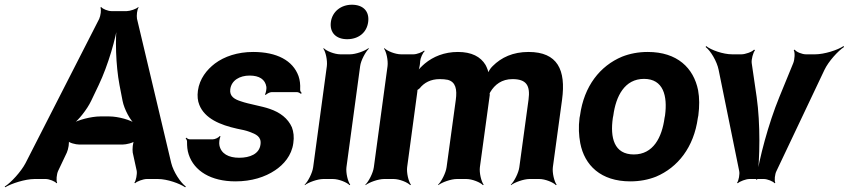

<svg xmlns="http://www.w3.org/2000/svg" viewBox="-71 -758 3594 813"><path d="M491 -112 508 -34C510 -21 505 7 498 16L501 18C508 10 536 0 550 0H598C637 0 690 19 713 35L716 32C693 15 663 -31 654 -68L509 -679C507 -691 509 -718 516 -726L514 -728C507 -720 479 -711 466 -711H400C387 -711 363 -720 358 -728L354 -726C359 -718 355 -691 349 -678L37 -67C18 -31 -24 15 -51 32L-49 35C-23 19 36 0 75 0H123C137 0 163 10 168 18L171 16C166 7 169 -21 175 -34L212 -112C218 -125 224 -156 219 -164L216 -162C221 -153 250 -146 264 -146H449C463 -146 494 -153 501 -162L498 -164C491 -156 489 -125 491 -112ZM315 -331 347 -398C387 -482 420 -597 429 -664H425C416 -597 419 -482 435 -398L448 -331C455 -295 481 -247 502 -230L504 -234C483 -250 429 -265 392 -265H353C316 -265 258 -250 233 -234L236 -231C260 -247 298 -295 315 -331Z M942 -90C897 -90 865 -107 858 -143C856 -152 858 -173 863 -180L859 -182C855 -175 839 -168 830 -168H733C727 -168 721 -172 718 -175L715 -172C718 -169 722 -162 721 -157C721 -139 722 -122 728 -104C751 -34 822 10 926 10C994 10 1051 -8 1094 -37C1130 -61 1164 -99 1171 -152C1175 -178 1172 -200 1165 -219C1148 -257 1115 -282 1071 -297C1037 -309 983 -317 949 -329C924 -337 900 -349 904 -380C909 -418 944 -438 986 -438C1027 -438 1052 -422 1057 -390C1058 -382 1055 -364 1051 -358L1054 -356C1059 -361 1071 -368 1080 -368H1186C1192 -368 1199 -364 1203 -361L1207 -364C1203 -367 1199 -374 1200 -380C1201 -400 1199 -419 1193 -436C1169 -502 1101 -538 1001 -538C935 -538 879 -519 839 -489C805 -463 774 -425 767 -374C764 -351 766 -331 773 -314C796 -256 861 -229 933 -213C954 -209 972 -205 985 -200C1012 -190 1037 -180 1032 -146C1027 -106 987 -90 942 -90Z M1396 -50 1454 -478C1457 -502 1477 -539 1491 -552L1489 -554C1474 -542 1435 -528 1411 -528H1370C1346 -528 1311 -542 1300 -554L1298 -552C1308 -539 1316 -502 1313 -478L1255 -50C1252 -26 1233 11 1219 24L1220 26C1235 14 1274 0 1298 0H1339C1363 0 1398 14 1409 26L1412 24C1402 11 1393 -26 1396 -50ZM1399 -592C1446 -592 1482 -619 1488 -665C1494 -711 1466 -738 1419 -738C1373 -738 1336 -709 1330 -665C1324 -619 1353 -592 1399 -592Z M1791 -423C1804 -423 1815 -422 1825 -420C1859 -411 1865 -379 1859 -335L1820 -50C1817 -26 1798 11 1784 24L1785 26C1800 14 1839 0 1863 0H1904C1928 0 1963 14 1974 26L1977 24C1967 11 1958 -26 1961 -50L2003 -357C2002 -358 2003 -365 2002 -366L2001 -362C2002 -362 2005 -367 2005 -368C2024 -400 2054 -423 2099 -423C2158 -423 2175 -396 2167 -336L2128 -50C2125 -26 2106 11 2092 24L2093 26C2108 14 2147 0 2171 0H2213C2237 0 2272 14 2283 26L2286 24C2276 11 2267 -26 2270 -50L2309 -336C2326 -462 2290 -538 2167 -538C2101 -538 2052 -515 2015 -478C2005 -469 1995 -452 1994 -443H1998C1999 -452 1991 -472 1985 -483C1964 -518 1926 -538 1868 -538C1810 -538 1763 -518 1728 -489C1716 -479 1699 -462 1693 -452L1697 -450C1703 -461 1707 -480 1708 -495V-498C1709 -512 1719 -534 1727 -541L1725 -544C1717 -537 1694 -528 1680 -528H1627C1603 -528 1568 -542 1557 -554L1555 -552C1565 -539 1573 -502 1570 -478L1512 -50C1509 -26 1490 11 1476 24L1477 26C1492 14 1531 0 1555 0H1596C1620 0 1655 14 1666 26L1669 24C1659 11 1650 -26 1653 -50L1695 -361C1695 -364 1698 -378 1696 -379L1693 -376C1695 -375 1704 -382 1706 -384C1725 -408 1753 -423 1791 -423Z M2385 -269 2383 -259C2378 -220 2380 -185 2386 -152C2404 -58 2473 10 2598 10C2638 10 2674 3 2707 -10C2799 -49 2867 -134 2884 -259L2886 -269C2891 -308 2891 -343 2885 -376C2866 -470 2797 -538 2672 -538C2632 -538 2596 -531 2563 -518C2470 -479 2402 -394 2385 -269ZM2745 -269 2743 -259C2732 -176 2695 -104 2613 -104C2529 -104 2512 -175 2524 -259L2526 -269C2537 -351 2574 -424 2656 -424C2738 -424 2756 -352 2745 -269Z M3133 -347 3112 -491C3110 -506 3118 -536 3126 -545L3122 -548C3114 -538 3084 -528 3069 -528H3029C2991 -528 2940 -546 2919 -563L2917 -559C2938 -543 2965 -498 2972 -462L3059 -34C3062 -21 3057 7 3050 16L3053 18C3061 10 3088 0 3102 0H3164C3178 0 3203 10 3209 18L3212 16C3207 7 3210 -21 3217 -34L3420 -462C3437 -498 3478 -543 3503 -559L3501 -563C3476 -546 3419 -528 3381 -528H3341C3326 -528 3300 -538 3294 -548L3290 -545C3296 -536 3294 -506 3288 -491L3229 -347C3183 -235 3143 -85 3131 3H3135C3147 -85 3149 -235 3133 -347Z"/></svg>

Font: Asimov
Style: EdgeIt
Weight: 500
Designer: Google
Version: Version 2.000980: 2014